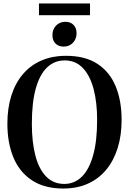

<svg xmlns="http://www.w3.org/2000/svg" viewBox="-20 -1074 743 1106"><path d="M345 12Q235.5 12 163.8 -35.5Q92 -83 57.2 -167.2Q22.5 -251.5 22.5 -361Q22.5 -450.5 45.2 -522.8Q68 -595 111.8 -646.5Q155.5 -698 218.2 -725.2Q281 -752.5 361 -752.5Q470 -752.5 540.8 -706.5Q611.5 -660.5 646 -577.5Q680.5 -494.5 680.5 -383.5Q680.5 -294 657.8 -221.2Q635 -148.5 591.8 -96.2Q548.5 -44 486.2 -16Q424 12 345 12ZM350.5 -14.5Q409 -14.5 451.2 -56Q493.5 -97.5 516.5 -179.5Q539.5 -261.5 539.5 -383.5Q539.5 -484.5 519 -561.8Q498.5 -639 457 -682.5Q415.5 -726 352.5 -726Q294 -726 251.5 -685.8Q209 -645.5 186.2 -564.5Q163.5 -483.5 163.5 -361Q163.5 -255 184 -177.2Q204.5 -99.5 246 -57Q287.5 -14.5 350.5 -14.5ZM346 -805.5Q317.5 -805.5 299.8 -823.2Q282 -841 282 -871.5Q282 -905 303.2 -926.8Q324.5 -948.5 356 -948.5H357Q385.5 -948.5 403.2 -931Q421 -913.5 421 -882.5Q421 -849 399.8 -827.2Q378.5 -805.5 347 -805.5ZM498.5 -1054V-986.5H204.5V-1054Z"/></svg>

Font: Merriweather 144pt SemiBold
Style: Regular
Weight: 600
Version: Version 2.100